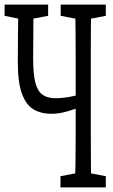

<svg xmlns="http://www.w3.org/2000/svg" viewBox="-30 -757 496 844"><path d="M75.2 -669.9 -9.8 -687.5V-736.8H181.6V-687.5L89.4 -669.9ZM194.8 -256.8Q151.4 -256.8 118.7 -275.4Q85.9 -293.9 67.1 -343.3Q48.3 -392.6 48.3 -484.4Q48.3 -546.9 49.1 -611.8Q49.8 -676.8 50.8 -736.8H117.7Q116.7 -698.2 116.7 -658.2Q116.7 -618.2 116.2 -578.6Q115.7 -539.1 115.7 -498.5Q115.7 -432.6 125.2 -394.5Q134.8 -356.4 156.5 -340.8Q178.2 -325.2 214.4 -325.2Q239.3 -325.2 267.6 -329.6Q295.9 -334 335 -345.7V-291Q302.2 -277.8 265.6 -267.3Q229 -256.8 194.8 -256.8ZM235.8 66.9V17.6L328.1 0H343.3L435.1 17.6V66.9ZM299.8 66.9Q301.3 5.9 302 -55.9Q302.7 -117.7 302.7 -180.9Q302.7 -244.1 302.7 -308.1V-364.3Q302.7 -426.8 302.7 -488.8Q302.7 -550.8 302.2 -613.3Q301.8 -675.8 299.8 -736.8H370.6Q369.6 -676.8 369.4 -614.7Q369.1 -552.7 369.1 -490.2Q369.1 -427.7 369.1 -364.3V-305.2Q369.1 -244.1 369.1 -181.6Q369.1 -119.1 369.6 -57.1Q370.1 4.9 370.6 66.9ZM328.1 -669.9 236.8 -687.5V-736.8H435.1V-687.5L343.3 -669.9Z"/></svg>

Font: Scarab Serif
Style: Condensed
Weight: 400
Designer: John Roberts
Foundry: Scarab
Version: 1.0